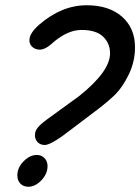

<svg xmlns="http://www.w3.org/2000/svg" viewBox="-20 -711 534 731"><path d="M150 -159Q134 -159 123.5 -169.5Q113 -180 113 -197Q113 -212 124 -225.5Q135 -239 164 -260L281 -345Q399 -439 399 -508Q399 -546 372.5 -571.5Q346 -597 290 -597Q234 -597 174 -542Q151 -522 131 -522Q115 -522 103.5 -532Q92 -542 92 -558Q92 -584 128 -616Q214 -691 310 -691Q395 -691 444.5 -647.5Q494 -604 494 -531Q494 -476 470 -427Q446 -378 419 -351.5Q392 -325 350 -293L219 -194Q170 -159 150 -159ZM88 0Q69 0 57.5 -12Q46 -24 46 -43Q46 -73 70 -97Q94 -121 120 -121Q138 -121 149.5 -109Q161 -97 161 -79Q161 -49 137.5 -24.5Q114 0 88 0Z"/></svg>

Font: Comic Neue
Style: Bold Italic
Weight: 700
Italic angle: -12°
Designer: Craig Rozynski
Foundry: Craig Rozynski
Version: Version 2.003